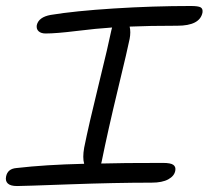

<svg xmlns="http://www.w3.org/2000/svg" viewBox="-30 -665 697 641"><path d="M26.9 -43.9Q5.4 -43.9 -3.7 -52.2Q-12.7 -60.5 -9.8 -75.2Q-4.9 -101.6 24.9 -104Q121.1 -115.2 251 -118.2Q245.1 -138.2 251 -171.9Q266.6 -249.5 299.6 -383.5Q332.5 -517.6 341.8 -564Q341.8 -565.9 344.2 -573.2Q292 -569.8 224.9 -561.5Q157.7 -553.2 122.1 -553.2Q107.4 -553.2 99.1 -560.5Q90.8 -567.9 92.8 -581.1Q99.1 -607.9 139.2 -615.2Q219.2 -628.4 349.9 -636.7Q480.5 -645 606.9 -645Q631.8 -645 639.9 -640.4Q647.9 -635.7 646 -623Q637.2 -579.1 562 -579.1Q467.3 -579.1 402.8 -576.2Q407.2 -558.6 402.8 -535.2Q397.5 -507.3 363.8 -367.7Q330.1 -228 309.1 -124Q308.1 -122.1 308.1 -119.1Q373 -121.1 514.2 -121.1Q540 -121.1 548.8 -114.5Q557.6 -107.9 555.2 -95.2Q552.2 -77.6 532 -66.4Q511.7 -55.2 476.1 -55.2Q356.9 -55.2 201.9 -49.6Q46.9 -43.9 26.9 -43.9Z"/></svg>

Font: Shantell Sans Irregular
Style: Italic
Weight: 300
Italic angle: -11.31°
Designer: Stephen Nixon, Anya Danilova, Shantell Martin
Foundry: Arrow Type
Version: Version 1.006;[9816181b4]